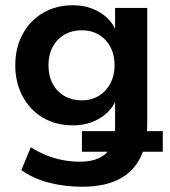

<svg xmlns="http://www.w3.org/2000/svg" viewBox="-20 -519 644 729"><path d="M293 190Q225 190 165.5 174.5Q106 159 61 127L97 40Q125 58 156 70.5Q187 83 219 89Q251 95 283 95Q324 95 352 83Q380 71 396 48L402 57H291V-21H424L413 6Q415 -4 416 -13Q417 -22 417 -34V-154H425Q411 -104 364.5 -73.5Q318 -43 257 -43Q192 -43 142.5 -72.5Q93 -102 65.5 -154Q38 -206 38 -271Q38 -337 65.5 -388.5Q93 -440 142.5 -469.5Q192 -499 257 -499Q318 -499 364.5 -468.5Q411 -438 425 -388H417V-489H539V-49Q539 -31 537.5 -16Q536 -1 534 13L526 -21H598V57H504L526 47Q503 119 444.5 154.5Q386 190 293 190ZM290 -138Q327 -138 355 -155Q383 -172 399 -202Q415 -232 415 -271Q415 -330 380.5 -367Q346 -404 290 -404Q253 -404 224.5 -387.5Q196 -371 180 -341Q164 -311 164 -271Q164 -231 180 -201Q196 -171 224.5 -154.5Q253 -138 290 -138Z"/></svg>

Font: Nunito Sans 12pt ExtraLight
Style: Regular
Weight: 200
Designer: Vernon Adams
Foundry: Vernon Adams
Version: Version 3.101;gftools[0.9.27]